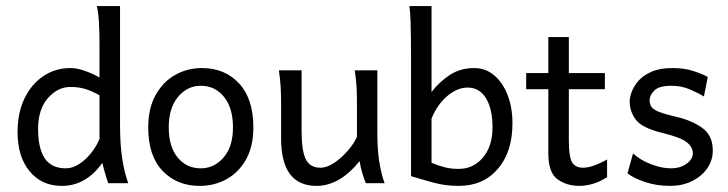

<svg xmlns="http://www.w3.org/2000/svg" viewBox="-20 -606 2408 635"><path d="M184.6 8.8Q117.7 8.8 77.9 -39.6Q38.1 -87.9 38.1 -168.5Q38.1 -233.4 61.3 -281Q84.5 -328.6 124 -354.7Q163.6 -380.9 212.4 -380.9Q235.4 -380.9 261.7 -371.3Q288.1 -361.8 309.1 -349.6V-452.1Q309.1 -496.1 307.4 -529.5Q305.7 -563 300.3 -585.9H377V-193.8Q377 -124.5 384.8 -77.6Q392.6 -30.8 404.3 0H338.4Q334.5 -9.3 328.9 -28.3Q323.2 -47.4 318.4 -67.4Q264.6 8.8 184.6 8.8ZM197.8 -49.3Q220.2 -49.3 241.9 -63.5Q263.7 -77.6 281.5 -100.1Q299.3 -122.6 309.1 -146.5V-291Q282.2 -305.7 261 -312Q239.7 -318.4 212.4 -318.4Q170.9 -318.4 138.4 -281.5Q106 -244.6 106 -179.2Q106 -115.7 127.9 -82.5Q149.9 -49.3 197.8 -49.3Z M640.6 8.8Q565.4 8.8 517.8 -40.8Q470.2 -90.3 470.2 -184.6Q470.2 -247.6 494.6 -291.5Q519 -335.4 559.3 -358.2Q599.6 -380.9 647.9 -380.9Q723.6 -380.9 770.8 -330.1Q817.9 -279.3 817.9 -184.6Q817.9 -121.6 793.7 -78.6Q769.5 -35.6 729.2 -13.4Q689 8.8 640.6 8.8ZM644 -49.3Q688.5 -49.3 719.5 -85.2Q750.5 -121.1 750.5 -184.6Q750.5 -249 720.9 -285.6Q691.4 -322.3 644 -322.3Q599.6 -322.3 568.8 -285.6Q538.1 -249 538.1 -184.6Q538.1 -121.1 567.4 -85.2Q596.7 -49.3 644 -49.3Z M1026.9 8.8Q909.7 8.8 909.7 -147.9Q909.7 -150.9 909.7 -166.5Q909.7 -182.1 909.7 -202.1Q909.7 -222.2 909.7 -237.8Q909.7 -253.4 909.7 -256.3Q909.7 -291 908.4 -315.9Q907.2 -340.8 902.3 -373.5H977.5Q977.5 -373.5 977.5 -349.6Q977.5 -325.7 977.5 -290.8Q977.5 -255.9 977.5 -222.4Q977.5 -189 977.5 -169.9Q977.5 -107.9 991.2 -79.6Q1004.9 -51.3 1039.6 -51.3Q1061.5 -51.3 1085.7 -67.6Q1109.9 -84 1130.4 -107.7Q1150.9 -131.3 1160.6 -153.8V-256.3Q1160.6 -292.5 1159.4 -316.2Q1158.2 -339.8 1153.3 -373.5H1228Q1228 -373.5 1228 -351.6Q1228 -329.6 1228 -295.9Q1228 -262.2 1228 -226.8Q1228 -191.4 1228 -164.6Q1228 -111.3 1234.4 -71Q1240.7 -30.8 1252 0H1189.9Q1184.6 -12.7 1178.5 -32.5Q1172.4 -52.2 1169.4 -73.2Q1103 8.8 1026.9 8.8Z M1497.1 8.8Q1452.6 8.8 1413.6 -2Q1374.5 -12.7 1339.4 -23.4Q1339.4 -41.5 1339.4 -79.8Q1339.4 -118.2 1339.4 -166.3Q1339.4 -214.4 1339.4 -263.2Q1339.4 -312 1339.4 -352.3Q1339.4 -392.6 1339.4 -413.6Q1339.4 -439.9 1339.1 -472.2Q1338.9 -504.4 1337.9 -534.9Q1336.9 -565.4 1334 -585.9H1407.2Q1407.2 -585.9 1407.2 -560.3Q1407.2 -534.7 1407.2 -495.8Q1407.2 -457 1407.2 -416Q1407.2 -375 1407.2 -343.5Q1407.2 -312 1407.2 -301.8Q1433.1 -335.4 1467.8 -358.2Q1502.4 -380.9 1548.3 -380.9Q1585.4 -380.9 1613.8 -357.4Q1642.1 -334 1658.4 -292.7Q1674.8 -251.5 1674.8 -197.8Q1674.8 -103.5 1626.5 -47.4Q1578.1 8.8 1497.1 8.8ZM1497.1 -47.4Q1545.9 -47.4 1577.4 -85.2Q1608.9 -123 1608.9 -184.6Q1608.9 -245.6 1587.4 -281Q1565.9 -316.4 1526.4 -316.4Q1492.2 -316.4 1459 -288.1Q1425.8 -259.8 1407.2 -213.9V-67.4Q1434.6 -56.6 1453.9 -52Q1473.1 -47.4 1497.1 -47.4Z M1897 8.8Q1854 8.8 1823.7 -13.2Q1793.5 -35.2 1793.5 -98.6V-483.4H1861.3V-142.6Q1861.3 -86.4 1872.3 -68.8Q1883.3 -51.3 1908.2 -51.3Q1939 -51.3 1987.8 -78.6V-20Q1962.4 -3.9 1939.2 2.4Q1916 8.8 1897 8.8ZM1720.2 -311V-364.3H1980.5V-311Z M2196.3 8.8Q2151.9 8.8 2114.3 -3.7Q2076.7 -16.1 2055.2 -32.7L2073.7 -98.6Q2098.1 -76.2 2133.5 -62.7Q2168.9 -49.3 2198.2 -49.3Q2230 -49.3 2250.7 -64.5Q2271.5 -79.6 2271.5 -98.6Q2271.5 -119.1 2251.7 -135.3Q2231.9 -151.4 2170.4 -166.5Q2104 -182.6 2083.3 -209.7Q2062.5 -236.8 2062.5 -271Q2062.5 -283.7 2069.1 -302Q2075.7 -320.3 2091.3 -338.4Q2106.9 -356.4 2134.5 -368.7Q2162.1 -380.9 2203.6 -380.9Q2243.7 -380.9 2272.7 -371.3Q2301.8 -361.8 2320.8 -351.6L2308.1 -287.1Q2289.6 -298.3 2261.7 -310.3Q2233.9 -322.3 2199.7 -322.3Q2159.7 -322.3 2144 -306.6Q2128.4 -291 2128.4 -274.4Q2128.4 -261.7 2134.5 -252.7Q2140.6 -243.7 2159.4 -236.1Q2178.2 -228.5 2216.3 -219.7Q2266.1 -208.5 2301.8 -183.6Q2337.4 -158.7 2337.4 -107.9Q2337.4 -75.2 2318.6 -48.6Q2299.8 -22 2267.8 -6.6Q2235.8 8.8 2196.3 8.8Z"/></svg>

Font: Harmattan
Style: Regular
Weight: 400
Designer: George W. Nuss III and SIL International
Foundry: SIL International
Version: Version 4.000